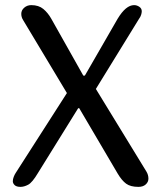

<svg xmlns="http://www.w3.org/2000/svg" viewBox="-20 -729 629 749"><path d="M439 -656Q471 -709 503 -709Q514 -709 523.5 -702.5Q533 -696 533 -685Q533 -679 530.5 -671Q528 -663 522 -655L354 -382L551 -60Q559 -47 559 -32Q559 -19 548.5 -9.5Q538 0 520 0Q489 0 472 -12.5Q455 -25 439 -52L289 -307H285L128 -54Q106 -17 90 -8.5Q74 0 60 0Q44 0 37 -7Q30 -14 30 -22Q30 -30 33.5 -39Q37 -48 41 -54L241 -366L70 -651Q63 -662 63 -675Q63 -689 74.5 -699Q86 -709 102 -709Q131 -709 149 -694Q167 -679 180 -656L305 -434H311Z"/></svg>

Font: Marmelad
Style: Regular
Weight: 400
Designer: Manvel Shmavonyan
Foundry: Cyreal
Version: Version 1.110; ttfautohint (v1.8.4.7-5d5b)